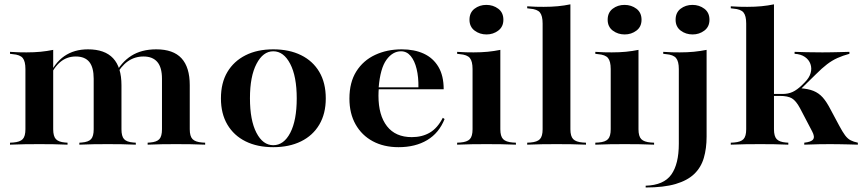

<svg xmlns="http://www.w3.org/2000/svg" viewBox="-20 -651 3880 864"><path d="M157.3 -2.4Q121.8 -2.4 93.1 -2Q64.5 -1.6 25 0V-8.9L39.5 -9.7Q70.2 -12.1 82.3 -25Q94.4 -37.9 94.4 -69.4V-208.9H219.4V-69.4Q219.4 -37.9 231.5 -25Q243.5 -12.1 272.6 -9.7L283.9 -8.9V0Q246.8 -1.6 219 -2Q191.1 -2.4 157.3 -2.4ZM94.4 -208.9V-340.3Q94.4 -375 82.3 -389.9Q70.2 -404.8 37.1 -407.3L25 -408.9V-417.7Q49.2 -416.1 64.5 -415.7Q79.8 -415.3 99.2 -415.3Q133.9 -415.3 162.9 -418.1Q191.9 -421 219.4 -426.6V-417.7V-208.9ZM401.6 -208.9V-296.8Q401.6 -347.6 381.9 -372.2Q362.1 -396.8 321 -396.8Q281.5 -396.8 252 -372.6Q222.6 -348.4 199.2 -296.8L196.8 -302.4Q225 -367.7 269.4 -398.4Q313.7 -429 375.8 -429Q451.6 -429 489.1 -388.7Q526.6 -348.4 526.6 -267.7V-208.9ZM464.5 -2.4Q429.8 -2.4 402.4 -2Q375 -1.6 337.1 0V-8.9L348.4 -9.7Q378.2 -12.1 389.9 -25Q401.6 -37.9 401.6 -69.4V-208.9H526.6V-69.4Q526.6 -37.9 538.3 -25Q550 -12.1 579.8 -9.7L591.1 -8.9V0Q554 -1.6 526.2 -2Q498.4 -2.4 464.5 -2.4ZM708.9 -208.9V-296.8Q708.9 -347.6 687.9 -372.2Q666.9 -396.8 625.8 -396.8Q586.3 -396.8 555.2 -375Q524.2 -353.2 497.6 -304.8L495.2 -312.9Q525 -371 571 -400Q616.9 -429 683.1 -429Q759.7 -429 796.8 -388.7Q833.9 -348.4 833.9 -267.7V-208.9ZM771.8 -2.4Q737.1 -2.4 709.7 -2Q682.3 -1.6 644.4 0V-8.9L655.6 -9.7Q685.5 -12.1 697.2 -25Q708.9 -37.9 708.9 -69.4V-208.9H833.9V-69.4Q833.9 -37.9 846.4 -25Q858.9 -12.1 889.5 -9.7L903.2 -8.9V0Q865.3 -1.6 836.3 -2Q807.3 -2.4 771.8 -2.4Z M1209.7 11.3Q1137.9 11.3 1085.1 -14.9Q1032.3 -41.1 1003.2 -90.3Q974.2 -139.5 974.2 -208.1Q974.2 -278.2 1003.2 -327Q1032.3 -375.8 1085.1 -402.4Q1137.9 -429 1209.7 -429Q1281.5 -429 1334.7 -402.8Q1387.9 -376.6 1416.9 -327.4Q1446 -278.2 1446 -208.1Q1446 -139.5 1416.9 -90.3Q1387.9 -41.1 1334.7 -14.9Q1281.5 11.3 1209.7 11.3ZM1209.7 2.4Q1257.3 2.4 1286.3 -53.6Q1315.3 -109.7 1315.3 -208.1Q1315.3 -307.3 1285.9 -363.7Q1256.5 -420.2 1209.7 -420.2Q1163.7 -420.2 1134.3 -363.7Q1104.8 -307.3 1104.8 -208.9Q1104.8 -109.7 1133.9 -53.6Q1162.9 2.4 1209.7 2.4Z M1773.4 11.3Q1707.3 11.3 1657.7 -15.3Q1608.1 -41.9 1580.2 -91.1Q1552.4 -140.3 1552.4 -207.3Q1552.4 -280.6 1583.5 -329.8Q1614.5 -379 1668.1 -404Q1721.8 -429 1787.9 -429Q1844.4 -429 1886.7 -409.7Q1929 -390.3 1952.8 -350.4Q1976.6 -310.5 1976.6 -249.2H1642.7L1641.1 -258.1H1862.9Q1863.7 -304 1854.8 -340.7Q1846 -377.4 1828.2 -398.8Q1810.5 -420.2 1784.7 -420.2Q1746.8 -420.2 1719 -381.9Q1691.1 -343.5 1683.9 -256.5L1684.7 -254.8Q1683.9 -246.8 1683.5 -238.3Q1683.1 -229.8 1683.1 -220.2Q1683.1 -132.3 1721.4 -83.1Q1759.7 -33.9 1833.1 -33.9Q1879.8 -33.9 1914.5 -54.4Q1949.2 -75 1972.6 -121L1980.6 -115.3Q1955.6 -52.4 1902.4 -20.6Q1849.2 11.3 1773.4 11.3Z M2106.5 -208.9V-340.3Q2106.5 -375 2094.4 -389.9Q2082.3 -404.8 2049.2 -407.3L2037.1 -408.9V-417.7Q2061.3 -416.1 2076.6 -415.7Q2091.9 -415.3 2111.3 -415.3Q2146 -415.3 2175 -418.1Q2204 -421 2231.5 -426.6V-417.7V-208.9ZM2169.4 -2.4Q2133.9 -2.4 2105.2 -2Q2076.6 -1.6 2037.1 0V-8.9L2051.6 -9.7Q2082.3 -12.1 2094.4 -25Q2106.5 -37.9 2106.5 -69.4V-208.9H2231.5V-69.4Q2231.5 -37.9 2244 -25Q2256.5 -12.1 2287.1 -9.7L2301.6 -8.9V0Q2262.9 -1.6 2233.9 -2Q2204.8 -2.4 2169.4 -2.4ZM2169.4 -496Q2138.7 -496 2115.7 -513.3Q2092.7 -530.6 2092.7 -562.1Q2092.7 -594.4 2115.3 -611.7Q2137.9 -629 2168.5 -629Q2199.2 -629 2222.2 -611.7Q2245.2 -594.4 2245.2 -562.1Q2245.2 -530.6 2222.2 -513.3Q2199.2 -496 2169.4 -496Z M2484.7 -2.4Q2449.2 -2.4 2420.6 -2Q2391.9 -1.6 2352.4 0V-8.9L2366.9 -9.7Q2397.6 -12.1 2409.7 -25Q2421.8 -37.9 2421.8 -69.4V-208.9H2546.8V-69.4Q2546.8 -37.9 2559.3 -25Q2571.8 -12.1 2602.4 -9.7L2616.9 -8.9V0Q2578.2 -1.6 2549.2 -2Q2520.2 -2.4 2484.7 -2.4ZM2421.8 -208.9V-545.2Q2421.8 -579.8 2409.7 -594.8Q2397.6 -609.7 2364.5 -612.1L2352.4 -613.7V-622.6Q2376.6 -621 2391.9 -620.6Q2407.3 -620.2 2426.6 -620.2Q2461.3 -620.2 2490.3 -623Q2519.4 -625.8 2546.8 -631.5V-622.6V-208.9Z M2728.2 -208.9V-340.3Q2728.2 -375 2716.1 -389.9Q2704 -404.8 2671 -407.3L2658.9 -408.9V-417.7Q2683.1 -416.1 2698.4 -415.7Q2713.7 -415.3 2733.1 -415.3Q2767.7 -415.3 2796.8 -418.1Q2825.8 -421 2853.2 -426.6V-417.7V-208.9ZM2791.1 -2.4Q2755.6 -2.4 2727 -2Q2698.4 -1.6 2658.9 0V-8.9L2673.4 -9.7Q2704 -12.1 2716.1 -25Q2728.2 -37.9 2728.2 -69.4V-208.9H2853.2V-69.4Q2853.2 -37.9 2865.7 -25Q2878.2 -12.1 2908.9 -9.7L2923.4 -8.9V0Q2884.7 -1.6 2855.6 -2Q2826.6 -2.4 2791.1 -2.4ZM2791.1 -496Q2760.5 -496 2737.5 -513.3Q2714.5 -530.6 2714.5 -562.1Q2714.5 -594.4 2737.1 -611.7Q2759.7 -629 2790.3 -629Q2821 -629 2844 -611.7Q2866.9 -594.4 2866.9 -562.1Q2866.9 -530.6 2844 -513.3Q2821 -496 2791.1 -496Z M3034.7 -208.9V-340.3Q3034.7 -375 3022.2 -389.9Q3009.7 -404.8 2977.4 -407.3L2964.5 -408.9V-417.7Q2988.7 -416.1 3004 -415.7Q3019.4 -415.3 3038.7 -415.3Q3073.4 -415.3 3102.4 -418.1Q3131.5 -421 3159.7 -426.6V-417.7V-208.9ZM2885.5 192.7V184.7Q2966.9 182.3 3000.8 134.7Q3034.7 87.1 3034.7 -4V-208.9H3159.7V-36.3Q3159.7 16.9 3147.2 59.7Q3134.7 102.4 3104 131.9Q3073.4 161.3 3020.2 177Q2966.9 192.7 2885.5 192.7ZM3096.8 -496Q3066.1 -496 3043.1 -513.3Q3020.2 -530.6 3020.2 -562.1Q3020.2 -594.4 3042.7 -611.7Q3065.3 -629 3096 -629Q3126.6 -629 3149.6 -611.7Q3172.6 -594.4 3172.6 -562.1Q3172.6 -530.6 3149.6 -513.3Q3126.6 -496 3096.8 -496Z M3400.8 -2.4Q3365.3 -2.4 3336.7 -2Q3308.1 -1.6 3268.5 0V-8.9L3283.1 -9.7Q3313.7 -12.1 3325.8 -25Q3337.9 -37.9 3337.9 -69.4V-208.9H3462.9V-69.4Q3462.9 -37.9 3475 -25Q3487.1 -12.1 3516.1 -9.7L3527.4 -8.9V0Q3490.3 -1.6 3462.5 -2Q3434.7 -2.4 3400.8 -2.4ZM3337.9 -208.9V-545.2Q3337.9 -579.8 3325.8 -594.8Q3313.7 -609.7 3280.6 -612.1L3268.5 -613.7V-622.6Q3292.7 -621 3308.1 -620.6Q3323.4 -620.2 3342.7 -620.2Q3377.4 -620.2 3406.5 -623Q3435.5 -625.8 3462.9 -631.5V-622.6V-208.9ZM3599.2 0V-8.9Q3630.6 -12.1 3639.1 -23.8Q3647.6 -35.5 3634.7 -59.7L3579.8 -164.5Q3562.1 -197.6 3543.5 -208.5Q3525 -219.4 3489.5 -219.4H3454V-228.2H3501.6Q3527.4 -228.2 3547.2 -237.5Q3566.9 -246.8 3587.9 -266.9L3601.6 -280.6Q3621.8 -300.8 3627.8 -322.2Q3633.9 -343.5 3627 -362.9Q3620.2 -382.3 3602 -394.8Q3583.9 -407.3 3555.6 -408.9V-417.7Q3576.6 -416.9 3608.9 -416.1Q3641.1 -415.3 3680.6 -415.3Q3700.8 -415.3 3719.8 -415.7Q3738.7 -416.1 3758.9 -416.5Q3779 -416.9 3802.4 -417.7V-408.9Q3772.6 -400.8 3748.4 -389.9Q3724.2 -379 3701.6 -361.7Q3679 -344.4 3651.6 -316.9L3572.6 -239.5L3580.6 -254Q3616.9 -251.6 3640.7 -241.9Q3664.5 -232.3 3682.3 -212.5Q3700 -192.7 3718.5 -156.5L3756.5 -85.5Q3771 -58.1 3782.7 -42.3Q3794.4 -26.6 3807.7 -19.8Q3821 -12.9 3840.3 -8.9V0Q3818.5 -0.8 3798 -1.2Q3777.4 -1.6 3757.7 -2Q3737.9 -2.4 3716.9 -2.4Q3694.4 -2.4 3666.5 -2Q3638.7 -1.6 3599.2 0Z"/></svg>

Font: Playfair 144pt SemiExpanded ExtraBold
Style: Regular
Weight: 800
Width: 6
Designer: Claus Eggers Sørensen
Foundry: Claus Eggers Sørensen
Version: Version 2.203